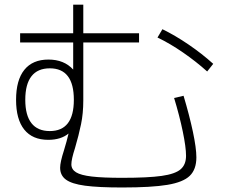

<svg xmlns="http://www.w3.org/2000/svg" viewBox="-20 -789 978 834"><path d="M241.2 -60.5Q241.2 -84.5 257.8 -135.7Q270.5 -177.2 277.8 -209Q244.6 -181.6 189.5 -181.6Q121.1 -181.6 85.4 -226.1Q49.8 -270.5 49.8 -355.5Q49.8 -440.9 85.7 -485.6Q121.6 -530.3 190.4 -530.3Q258.3 -530.3 297.9 -486.8V-604.5H67.4V-644.5H297.9V-768.6H341.8V-644.5H584V-604.5H341.8V-352.5Q341.8 -296.4 332 -249.3Q322.3 -202.1 305.7 -145.5Q290 -97.2 290 -75.2Q290 -53.2 310.5 -40.5Q331.1 -27.8 378.9 -22.2Q426.8 -16.6 510.7 -16.6Q623.5 -16.6 682.1 -24.9Q740.7 -33.2 764.4 -53.5Q788.1 -73.7 788.1 -112.3Q788.1 -149.4 773.9 -217.8Q759.8 -286.1 736.3 -363.3L777.3 -373Q802.7 -288.1 817.9 -216.8Q833 -145.5 833 -105.5Q833 -53.2 804.4 -25.4Q775.9 2.4 707.3 13.9Q638.7 25.4 510.7 25.4Q407.2 25.4 349.4 17.6Q291.5 9.8 266.4 -8.8Q241.2 -27.3 241.2 -60.5ZM300.8 -355.5Q300.8 -492.2 196.3 -492.2Q143.6 -492.2 116.7 -457.8Q89.8 -423.3 89.8 -355.5Q89.8 -288.1 116.7 -253.9Q143.6 -219.7 196.3 -219.7Q300.8 -219.7 300.8 -355.5ZM664.1 -626 685.5 -662.1Q740.7 -635.3 798.8 -595.7Q856.9 -556.2 906.2 -511.7L879.9 -478.5Q831.5 -522 774.9 -561Q718.3 -600.1 664.1 -626Z"/></svg>

Font: Pretendard ExtraLight
Style: Regular
Weight: 200
Designer: Base glyphs from Inter by Rasmus Andersson; Hangeul glyphs from Noto Sans CJK(Source Han Sans) by Jang Soo-young and Kan
Foundry: Kil Hyung-jin
Version: Version 1.309